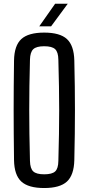

<svg xmlns="http://www.w3.org/2000/svg" viewBox="-20 -978 464 1006"><path d="M211.5 7.2Q128.6 7.2 91.7 -26.8Q54.8 -60.7 53.5 -138.9Q52.5 -212.8 52 -276.8Q51.5 -340.9 51.5 -401.9Q51.5 -462.9 52 -526Q52.5 -589.1 53.5 -660.9Q54.8 -739.4 91.7 -773.3Q128.6 -807.2 211.5 -807.2Q294.1 -807.2 330.8 -773.3Q367.5 -739.4 369.4 -660.9Q371.1 -589 371.9 -525.9Q372.7 -462.8 372.7 -401.7Q372.7 -340.7 371.9 -276.7Q371.1 -212.7 369.4 -138.9Q367.5 -60.7 330.8 -26.8Q294.1 7.2 211.5 7.2ZM211.5 -64.7Q252.8 -64.7 269 -79.8Q285.3 -94.8 285.8 -135Q287.9 -210.7 289 -275Q290.1 -339.2 290.1 -399.9Q290.1 -460.6 289 -525.1Q287.9 -589.6 285.8 -664.8Q285.3 -704.9 269 -720.3Q252.8 -735.7 211.5 -735.7Q170.8 -735.7 154.4 -720.3Q138 -704.9 137 -664.8Q134.9 -590.8 134.1 -527.1Q133.2 -463.3 133.2 -402.6Q133.2 -341.9 134.1 -277.1Q134.9 -212.3 137 -135Q138 -94.8 154.4 -79.8Q170.8 -64.7 211.5 -64.7ZM185.7 -840 268.8 -958.3H334.9L247.7 -840Z"/></svg>

Font: Big Shoulders Thin
Style: Regular
Weight: 100
Version: Version 2.002